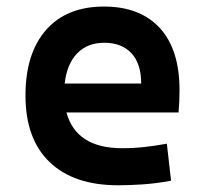

<svg xmlns="http://www.w3.org/2000/svg" viewBox="-20 -547 626 577"><path d="M335.4 9.8Q201.7 9.8 129.2 -59.8Q56.6 -129.4 56.6 -259.8Q56.6 -386.7 118.4 -457Q180.2 -527.3 292.5 -527.3Q400.9 -527.3 460.2 -462.9Q519.5 -398.4 519.5 -275.9Q519.5 -240.7 516.6 -209H179.7Q209 -101.6 347.2 -101.6Q381.3 -101.6 414.3 -105.2Q447.3 -108.9 481.4 -115.2L494.1 -3.9Q445.8 4.9 406 7.3Q366.2 9.8 335.4 9.8ZM174.3 -295.9H404.3Q404.3 -355.5 375 -387Q345.7 -418.5 293.5 -418.5Q242.7 -418.5 211.9 -386.7Q181.2 -355 174.3 -295.9Z"/></svg>

Font: CaskaydiaCove NFP SemiBold
Style: Regular
Weight: 600
Designer: Aaron Bell
Foundry: Saja Typeworks
Version: Version 2111.001; VTT 6.35;Nerd Fonts 3.1.1